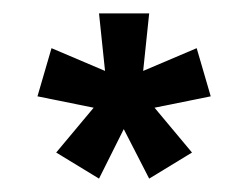

<svg xmlns="http://www.w3.org/2000/svg" viewBox="-20 -755 371 287"><path d="M128 -488 64 -527 120 -594 36 -611 57 -683 137 -649 128 -735H203L194 -649L274 -683L295 -611L211 -594L267 -527L203 -488L165 -562Z"/></svg>

Font: League Gothic
Style: Regular
Weight: 400
Designer: The League of Moveable Type
Version: Version 2.001